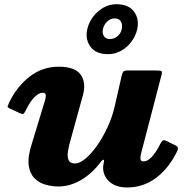

<svg xmlns="http://www.w3.org/2000/svg" viewBox="-20 -846 870 888"><path d="M488.5 -665.5Q469 -665.5 460.5 -679Q452 -692.5 456 -711Q460.5 -732 475.8 -746.5Q491 -761 510.5 -761Q530.5 -761 539 -746.5Q547.5 -732 543 -711Q539 -692.5 523.8 -679Q508.5 -665.5 488.5 -665.5ZM480 -595.5Q513 -595.5 541 -611.5Q569 -627.5 588.2 -653.8Q607.5 -680 614.5 -710.5Q625 -757 600.2 -791.8Q575.5 -826.5 518 -826.5Q485.5 -826.5 457.5 -810.2Q429.5 -794 410 -767.8Q390.5 -741.5 383.5 -710.5Q373.5 -664.5 398.2 -630Q423 -595.5 480 -595.5ZM22.5 -372Q16.5 -359 15.2 -354Q14 -349 27.5 -343L70.5 -323Q85 -317 88.5 -319.2Q92 -321.5 98.5 -334.5Q119 -376.5 139.5 -396.8Q160 -417 177 -417Q191.5 -417 191.8 -405Q192 -393 188 -381L126.5 -179Q107.5 -119.5 112.8 -81.5Q118 -43.5 139.2 -22Q160.5 -0.5 190.2 8Q220 16.5 250.5 16.5Q304 16.5 355.8 -14Q407.5 -44.5 448 -99.5Q454 -107 457.8 -107.2Q461.5 -107.5 461 -99.5L457 -77.5Q454.5 -35.5 484.5 -7.2Q514.5 21 568 21Q643.5 21 702.8 -24Q762 -69 799 -146Q805.5 -159.5 801.5 -165.8Q797.5 -172 783.5 -177.5L749 -194.5Q736.5 -200 731.2 -195Q726 -190 720.5 -179Q701.5 -141 681.8 -120.2Q662 -99.5 644.5 -99.5Q630 -99.5 629.5 -111.2Q629 -123 632 -134.5L727.5 -501Q731 -515 726 -517.5Q721 -520 703.5 -520H568.5Q553 -520 549 -513Q545 -506 542.5 -494.5L511.5 -358.5Q500.5 -308.5 478.8 -260.8Q457 -213 430.2 -174.5Q403.5 -136 376.2 -113Q349 -90 326.5 -90Q305 -90 297.8 -104.2Q290.5 -118.5 294 -144.2Q297.5 -170 308 -204.5L363 -404Q379.5 -462 353.8 -499.8Q328 -537.5 251.5 -537.5Q176.5 -537.5 117.2 -491.8Q58 -446 22.5 -372Z"/></svg>

Font: Besley ExtraBold
Style: Italic
Weight: 800
Italic angle: -13°
Designer: Owen Earl
Foundry: indestructible type*
Version: Version 2.001